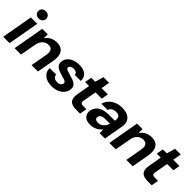

<svg xmlns="http://www.w3.org/2000/svg" viewBox="187 -1786 2864 2864"><g transform="rotate(45 1619.0 -354.0)"><path d="M15 0 103 -496H238L150 0ZM197 -566Q160 -566 136.5 -588Q113 -610 113 -643Q113 -676 136.5 -698Q160 -720 197 -720Q234 -720 257 -698Q280 -676 281 -643Q281 -611 257.5 -588.5Q234 -566 197 -566Z M256 0 344 -496H460L458 -415H461Q492 -459 538 -483.5Q584 -508 645 -508Q707 -508 745.5 -481Q784 -454 797 -403Q810 -352 798 -278L748 0H614L661 -266Q672 -327 653 -360.5Q634 -394 579 -394Q545 -394 515.5 -377.5Q486 -361 465.5 -330.5Q445 -300 437 -257L391 0Z M1045 12Q978 12 930.5 -10.5Q883 -33 858.5 -71.5Q834 -110 838 -160H973Q974 -141 983.5 -124.5Q993 -108 1012.5 -98.5Q1032 -89 1062 -89Q1088 -89 1105.5 -96Q1123 -103 1133.5 -115.5Q1144 -128 1146 -143Q1149 -162 1138 -172.5Q1127 -183 1105.5 -190.5Q1084 -198 1055 -206Q1024 -215 992.5 -225.5Q961 -236 936.5 -252Q912 -268 899 -293Q886 -318 891 -357Q896 -401 925.5 -435Q955 -469 1004.5 -488.5Q1054 -508 1118 -508Q1208 -508 1255.5 -466.5Q1303 -425 1300 -353H1172Q1171 -379 1152 -393Q1133 -407 1099 -407Q1065 -407 1045 -394Q1025 -381 1022 -361Q1020 -346 1030 -336.5Q1040 -327 1061.5 -320Q1083 -313 1115 -303Q1153 -293 1185.5 -282Q1218 -271 1241.5 -255Q1265 -239 1276 -214.5Q1287 -190 1282 -153Q1276 -106 1245 -68.5Q1214 -31 1163 -9.5Q1112 12 1045 12Z M1549 0Q1494 0 1457.5 -17.5Q1421 -35 1407 -73.5Q1393 -112 1404 -177L1441 -387H1357L1376 -496H1460L1499 -631H1619L1595 -496H1727L1708 -387H1576L1538 -176Q1532 -140 1545 -126.5Q1558 -113 1593 -113H1657L1637 0Z M1860 12Q1802 12 1767 -7.5Q1732 -27 1718.5 -60Q1705 -93 1710 -133Q1717 -181 1746.5 -216.5Q1776 -252 1828.5 -272Q1881 -292 1954 -292H2079Q2086 -329 2079.5 -353Q2073 -377 2053.5 -388.5Q2034 -400 2001 -400Q1963 -400 1932 -383Q1901 -366 1888 -329H1757Q1772 -384 1809.5 -424Q1847 -464 1901.5 -486Q1956 -508 2021 -508Q2092 -508 2140 -484Q2188 -460 2208 -415Q2228 -370 2216 -305L2162 0H2049V-77H2046Q2028 -55 2007.5 -38.5Q1987 -22 1963.5 -11Q1940 0 1914 6Q1888 12 1860 12ZM1920 -92Q1947 -92 1969.5 -101.5Q1992 -111 2010 -127Q2028 -143 2040 -164.5Q2052 -186 2059 -209H1955Q1924 -209 1902.5 -201.5Q1881 -194 1869.5 -179.5Q1858 -165 1855 -147Q1852 -120 1870 -106Q1888 -92 1920 -92Z M2255 0 2343 -496H2459L2457 -415H2460Q2491 -459 2537 -483.5Q2583 -508 2644 -508Q2706 -508 2744.5 -481Q2783 -454 2796 -403Q2809 -352 2797 -278L2747 0H2613L2660 -266Q2671 -327 2652 -360.5Q2633 -394 2578 -394Q2544 -394 2514.5 -377.5Q2485 -361 2464.5 -330.5Q2444 -300 2436 -257L2390 0Z M3060 0Q3005 0 2968.5 -17.5Q2932 -35 2918 -73.5Q2904 -112 2915 -177L2952 -387H2868L2887 -496H2971L3010 -631H3130L3106 -496H3238L3219 -387H3087L3049 -176Q3043 -140 3056 -126.5Q3069 -113 3104 -113H3168L3148 0Z"/></g></svg>

Font: DM Sans 36pt
Style: Bold Italic
Weight: 700
Italic angle: -10°
Designer: Colophon Foundry, Jonny Pinhorn
Foundry: Colophon Foundry
Version: Version 4.004;gftools[0.9.30]